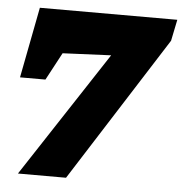

<svg xmlns="http://www.w3.org/2000/svg" viewBox="-47 -655 668 700"><g transform="rotate(5 287.0 -304.5)"><path d="M21 -350 71 -609H574L558 -531L220 0H44L345 -459L168 -451L114 -350Z"/></g></svg>

Font: Piazzolla Black
Style: Italic
Weight: 900
Italic angle: -11.3°
Designer: Juan Pablo del Peral
Foundry: Huerta Tipografica
Version: Version 1.330